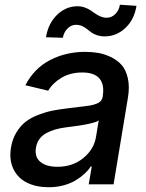

<svg xmlns="http://www.w3.org/2000/svg" viewBox="-20 -769 609 801"><path d="M183.2 12.1Q130.7 12.1 92.5 -6.9Q54.3 -25.9 35.9 -64.1Q17.4 -102.3 25.9 -154.1Q32 -190 48.8 -217.3Q65.7 -244.7 87.4 -261.4Q109 -278.1 140.1 -290Q171.2 -301.8 198.9 -307.4Q226.6 -312.9 262.4 -317.1Q345.2 -327.1 354 -328.5Q391.7 -335.2 402.3 -350.1Q407 -356.9 408.7 -366.5V-369Q416.2 -415.8 395.1 -441.2Q373.9 -466.6 323.5 -466.6Q273.8 -466.6 236.9 -444.8Q199.9 -422.9 181.1 -390.6L85.9 -413.4Q122.5 -484 188.7 -518.3Q255 -552.6 334.5 -552.6Q363.3 -552.6 389.2 -548.3Q415.1 -544 442.3 -531.1Q469.5 -518.1 487.4 -497.9Q505.3 -477.6 513.3 -442.6Q521.3 -407.7 513.8 -362.2L453.8 0H350.1L362.9 -74.6H358.7Q348 -58.2 332.2 -43.7Q316.4 -29.1 294.9 -16.2Q273.4 -3.2 244.5 4.4Q215.6 12.1 183.2 12.1ZM219.5 -73.2Q283.4 -73.2 327.6 -109.6Q371.8 -146 380.3 -196.7L392 -267Q388.5 -263.8 381.4 -261Q374.3 -258.2 362.9 -255.3Q351.6 -252.5 342.7 -250.7Q333.8 -248.9 318.4 -246.4Q302.9 -244 296 -243.1Q289.1 -242.2 273.4 -240.1Q257.8 -237.9 256.4 -237.9Q231.2 -234.7 211.3 -229Q191.4 -223.4 173.5 -213.8Q155.5 -204.2 144.4 -188.7Q133.2 -173.3 130 -152.7Q123.6 -114.3 148.3 -93.8Q172.9 -73.2 219.5 -73.2ZM242.2 -611.5 171.9 -613.6Q181.1 -671.5 218.2 -707.2Q255.3 -742.9 302.9 -742.9Q318.9 -742.9 333.1 -737.9Q347.3 -733 357.8 -725.9Q368.3 -718.8 378.2 -711.8Q388.1 -704.9 400.2 -699.9Q412.3 -695 425.4 -695Q445.7 -695 461.3 -710.6Q476.9 -726.2 480.1 -749.3L549.4 -744.7Q540.1 -686.8 503 -652.2Q465.9 -617.5 417.6 -617.2Q399.1 -617.2 384.6 -622.2Q370 -627.1 360.4 -634.2Q350.9 -641.3 342.2 -648.4Q333.5 -655.5 322.1 -660.5Q310.7 -665.5 296.9 -665.5Q277.3 -665.5 261.9 -650.2Q246.4 -634.9 242.2 -611.5Z"/></svg>

Font: Karasuma Gothic
Style: Medium Italic
Weight: 500
Italic angle: 9.39998°
Designer: Rasmus Andersson / Ryoko Nishizuka
Foundry: Genbu
Version: Version 1.00